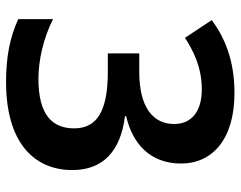

<svg xmlns="http://www.w3.org/2000/svg" viewBox="-98 -666 774 617"><g transform="rotate(90 288.5 -357.0)"><path d="M505 -552C505 -654 426 -724 278 -724C171 -724 98 -691 44 -651L101 -565C142 -591 194 -619 267 -619C335 -619 378 -588 378 -530C378 -463 325 -418 211 -418H151V-317H210C335 -317 392 -283 392 -209C392 -138 348 -94 233 -94C173 -94 102 -110 41 -141V-29C101 -2 162 10 243 10C439 10 526 -81 526 -203C526 -300 467 -358 353 -372V-376C441 -396 505 -453 505 -552Z"/></g></svg>

Font: Noto Sans Khmer UI SemiBold
Style: Regular
Weight: 600
Designer: Danh Hong and the Monotype Design Team
Foundry: Monotype Imaging Inc.
Version: Version 2.002